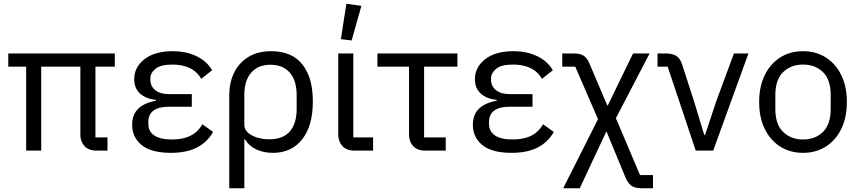

<svg xmlns="http://www.w3.org/2000/svg" viewBox="-20 -800 4566 1020"><path d="M487 -446V-70H551V0H492Q451 0 429 -24Q407 -48 407 -82V-446H199V0H119V-446H24V-516H590V-446Z M1055 -140 1112 -99Q1081 -44 1025.5 -16Q970 12 888 12Q784 12 733 -29Q682 -70 682 -137Q682 -191 714.5 -222.5Q747 -254 809 -265V-269Q755 -275 724 -303Q693 -331 693 -379Q693 -443 747.5 -485.5Q802 -528 897 -528Q947 -528 988 -515.5Q1029 -503 1059 -480.5Q1089 -458 1107 -427L1049 -381Q1036 -405 1014.5 -422Q993 -439 963 -448Q933 -457 896 -457Q833 -457 806 -434.5Q779 -412 779 -386V-374Q779 -342 805 -321Q831 -300 877 -300H999V-233H877Q823 -233 795.5 -212.5Q768 -192 768 -153V-141Q768 -102 799.5 -80.5Q831 -59 893 -59Q953 -59 993 -79.5Q1033 -100 1055 -140Z M1198 200V-296Q1198 -360 1223 -412.5Q1248 -465 1298 -496.5Q1348 -528 1422 -528Q1530 -528 1586 -458Q1642 -388 1642 -262Q1642 -132 1585.5 -60Q1529 12 1430 12Q1380 12 1341 -6.5Q1302 -25 1282 -59H1278V200ZM1410 -60Q1484 -60 1520 -102Q1556 -144 1556 -221V-295Q1556 -372 1519.5 -414Q1483 -456 1417 -456Q1351 -456 1314.5 -414Q1278 -372 1278 -295V-137Q1278 -113 1296.5 -96Q1315 -79 1345.5 -69.5Q1376 -60 1410 -60Z M1962 -70V0H1862Q1821 0 1799 -24Q1777 -48 1777 -85V-516H1857V-70ZM1900 -769 1848 -585 1791 -592 1820 -780Z M2348 0H2238Q2197 0 2175 -24Q2153 -48 2153 -85V-446H1985V-516H2410V-446H2233V-70H2348Z M2865 -140 2922 -99Q2891 -44 2835.5 -16Q2780 12 2698 12Q2594 12 2543 -29Q2492 -70 2492 -137Q2492 -191 2524.5 -222.5Q2557 -254 2619 -265V-269Q2565 -275 2534 -303Q2503 -331 2503 -379Q2503 -443 2557.5 -485.5Q2612 -528 2707 -528Q2757 -528 2798 -515.5Q2839 -503 2869 -480.5Q2899 -458 2917 -427L2859 -381Q2846 -405 2824.5 -422Q2803 -439 2773 -448Q2743 -457 2706 -457Q2643 -457 2616 -434.5Q2589 -412 2589 -386V-374Q2589 -342 2615 -321Q2641 -300 2687 -300H2809V-233H2687Q2633 -233 2605.5 -212.5Q2578 -192 2578 -153V-141Q2578 -102 2609.5 -80.5Q2641 -59 2703 -59Q2763 -59 2803 -79.5Q2843 -100 2865 -140Z M2967 -516H3027Q3063 -516 3081.5 -503.5Q3100 -491 3113 -459L3206 -240H3209L3343 -516H3431L3252 -172L3380 130H3449V200H3389Q3353 200 3334.5 187Q3316 174 3303 143L3203 -99H3200L3060 200H2972L3157 -167L3036 -446H2967Z M3769 0H3676L3527 -446H3473V-516H3518Q3551 -516 3572 -503.5Q3593 -491 3604 -457L3668 -259L3721 -84H3726L3784 -259L3879 -516H3956Z M4246 12Q4177 12 4124.5 -21.5Q4072 -55 4042.5 -115.5Q4013 -176 4013 -258Q4013 -340 4042.5 -400.5Q4072 -461 4124.5 -494.5Q4177 -528 4246 -528Q4315 -528 4367.5 -494.5Q4420 -461 4449.5 -400.5Q4479 -340 4479 -258Q4479 -176 4449.5 -115.5Q4420 -55 4367.5 -21.5Q4315 12 4246 12ZM4246 -59Q4311 -59 4352 -99Q4393 -139 4393 -221V-295Q4393 -377 4352 -417Q4311 -457 4246 -457Q4182 -457 4140.5 -417Q4099 -377 4099 -295V-221Q4099 -139 4140.5 -99Q4182 -59 4246 -59Z"/></svg>

Font: IBM Plex Sans Var
Style: Regular
Weight: 400
Designer: Mike Abbink, Paul van der Laan, Pieter van Rosmalen
Foundry: Bold Monday
Version: Version 3.000